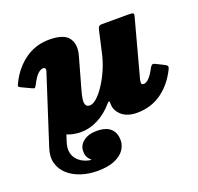

<svg xmlns="http://www.w3.org/2000/svg" viewBox="-137 -688 1132 1097"><g transform="rotate(-20 429.5 -140.0)"><path d="M316 -423.5H210L60 41Q43.5 91.5 55 132Q66.5 172.5 98.2 201Q130 229.5 176 244.8Q222 260 275 260Q340 260 380.5 242.5Q421 225 439.8 197.5Q458.5 170 458.5 140Q458.5 94 431 68.5Q403.5 43 347 43Q296.5 43 266 66.8Q235.5 90.5 235.5 126Q235.5 149.5 243 162.5Q250.5 175.5 257.5 181Q264.5 186.5 262 187.5Q259.5 188.5 245.2 185.5Q231 182.5 213 173.5Q195 164.5 179.8 147.5Q164.5 130.5 159.2 104.5Q154 78.5 166 41ZM21 -371.5Q14 -357.5 12.8 -352Q11.5 -346.5 26 -339.5L80 -314Q95.5 -306.5 99.2 -308Q103 -309.5 111 -324Q132 -365.5 149.5 -381.8Q167 -398 182 -398Q195.5 -398 195.8 -387.2Q196 -376.5 192 -365L132 -179Q111 -117 117.2 -78.2Q123.5 -39.5 147 -18.2Q170.5 3 202 11Q233.5 19 263 19Q315.5 19 367 -7.5Q418.5 -34 459.5 -82Q466.5 -90 470.8 -90.8Q475 -91.5 475 -85V-75Q475.5 -33.5 509.2 -4.2Q543 25 601 25Q686.5 25 751 -21Q815.5 -67 855 -148Q862 -162.5 855.8 -168.8Q849.5 -175 835.5 -181.5L792 -203Q779.5 -209 773 -203.2Q766.5 -197.5 761 -187Q742 -151 725 -134Q708 -117 693 -117Q679 -117 679 -128.5Q679 -140 682 -151L775 -497Q779.5 -514 773.2 -517Q767 -520 745.5 -520H587Q568 -520 563.5 -511Q559 -502 556 -488L528 -364Q517 -314 496.8 -268Q476.5 -222 452.5 -185.8Q428.5 -149.5 404.8 -128.2Q381 -107 362 -107Q344 -107 337.8 -119.5Q331.5 -132 334.5 -155Q337.5 -178 347 -210L399 -395Q417 -458 388.8 -499Q360.5 -540 271 -540Q187 -540 122.8 -493.8Q58.5 -447.5 21 -371.5Z"/></g></svg>

Font: Besley Black
Style: Italic
Weight: 900
Italic angle: -13°
Designer: Owen Earl
Foundry: indestructible type*
Version: Version 2.001